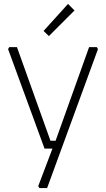

<svg xmlns="http://www.w3.org/2000/svg" viewBox="-20 -754 538 974"><path d="M21 -505 27 -515H66L236 -40H262L432 -515H471L477 -505L219 200H180L174 190L246 0H206ZM201 -597 325 -734 358 -701 228 -571Z"/></svg>

Font: Oxanium ExtraLight ExtraLight
Style: Regular
Weight: 250
Version: Version 2.000